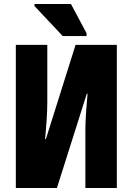

<svg xmlns="http://www.w3.org/2000/svg" viewBox="-20 -938 662 958"><path d="M293 -758 152 -908V-918H334L412 -772V-758ZM59 0V-714H216V-425Q216 -391 213 -344Q210 -297 205 -244H209L357 -714H563V0H406V-289Q406 -324 409 -370.5Q412 -417 417 -470H413L264 0Z"/></svg>

Font: Noto Sans ExtraCondensed Black
Style: Regular
Weight: 900
Width: 2
Designer: Monotype Design Team
Foundry: Monotype Imaging Inc.
Version: Version 2.013; ttfautohint (v1.8.4.7-5d5b)